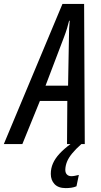

<svg xmlns="http://www.w3.org/2000/svg" viewBox="-84 -737 519 982"><path d="M-64.5 0 235.4 -716.8H346.2L349.6 0H258.8L260.3 -220.7H120.1L30.3 0ZM148.9 -298.8H264.2L268.6 -544.9Q268.6 -568.8 269.5 -590.3Q270.5 -611.8 272.5 -630.9H269.5Q265.1 -612.8 258.8 -591.8Q252.4 -570.8 242.7 -545.4ZM252 225.1Q214.4 225.1 195.1 204.8Q175.8 184.6 175.8 152.3Q175.8 124 186.8 98.9Q197.8 73.7 220.2 49.3Q242.7 24.9 276.4 0H332Q302.7 25.9 284.7 48.1Q266.6 70.3 258.5 90.6Q250.5 110.8 250 131.3Q250 147 258.3 155.5Q266.6 164.1 281.7 164.1Q289.1 164.1 299.1 162.1Q309.1 160.2 319.3 157.7L307.1 215.8Q294.4 221.2 280.8 223.1Q267.1 225.1 252 225.1Z"/></svg>

Font: Open Sans Condensed Medium
Style: Italic
Weight: 500
Width: 3
Italic angle: -12°
Designer: Monotype Design Team
Foundry: Monotype Imaging Inc.
Version: Version 3.000